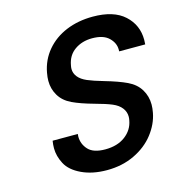

<svg xmlns="http://www.w3.org/2000/svg" viewBox="-106 -798 840 898"><g transform="rotate(-15 314.0 -348.5)"><path d="M303 7Q233 7 181 -17.5Q129 -42 109 -80Q89 -118 89 -156Q89 -173 92 -192H214Q213 -186 213 -180Q213 -143 238 -116Q263 -89 320 -89Q379 -89 417 -117.5Q455 -146 463 -191Q465 -200 465 -209Q465 -232 450.5 -251Q436 -270 407.5 -282Q379 -294 327 -308Q262 -326 223 -344.5Q184 -363 164.5 -395.5Q145 -428 145 -467Q145 -485 149 -506Q160 -566 198 -611Q236 -656 294 -680Q352 -704 423 -704Q524 -704 576 -656.5Q628 -609 628 -537Q628 -526 627 -515H501Q501 -520 501 -524Q501 -556 474.5 -581.5Q448 -607 394 -607Q345 -607 309.5 -582Q274 -557 266 -510Q264 -501 264 -493Q264 -472 278 -454.5Q292 -437 320 -425Q348 -413 397 -399Q463 -380 503 -361Q543 -342 563 -309Q583 -276 583 -236Q583 -218 579 -197Q569 -144 532.5 -97Q496 -50 436.5 -21.5Q377 7 303 7Z"/></g></svg>

Font: Fz Poppins Med
Style: Italic
Weight: 500
Italic angle: -10°
Designer: Ninad Kale (Devanagari), Jonny Pinhorn (Latin)
Foundry: Indian Type Foundry
Version: Vit hóa bi Vntype.Com & FontZin.Com